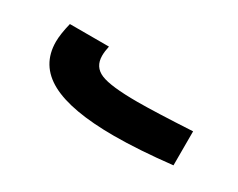

<svg xmlns="http://www.w3.org/2000/svg" viewBox="-38 -508 498 401"><g transform="rotate(30 211.0 -308.0)"><path d="M381.8 -320.8V-238.8Q302.2 -230 243.2 -230Q140.1 -230 90.1 -256.8Q40 -283.7 40 -339.8Q40 -357.9 46.9 -386.2H141.1Q138.2 -373 138.2 -362.8Q138.2 -335.9 161.9 -325.9Q185.5 -315.9 250 -315.9Q291.5 -315.9 381.8 -320.8Z"/></g></svg>

Font: LT Superior Med
Style: Regular
Weight: 500
Designer: Daniel Lyons
Foundry: LyonsType
Version: Version 1.000